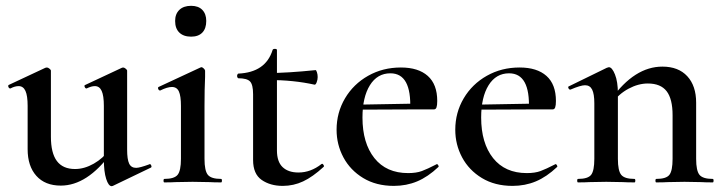

<svg xmlns="http://www.w3.org/2000/svg" viewBox="-20 -627 2489 660"><path d="M75 -114V-263Q75 -298 67.5 -314.5Q60 -331 44 -331Q31 -331 16 -323H15Q11 -323 9 -328Q7 -333 10 -335L136 -394L141 -395Q145 -395 150 -391Q155 -387 155 -384V-157Q155 -101 175.5 -73.5Q196 -46 238 -46Q270 -46 302.5 -64.5Q335 -83 356 -113L362 -101Q280 11 189 11Q135 11 105 -22.5Q75 -56 75 -114ZM448 -50Q460 -50 493 -62L495 -63Q498 -63 500 -58Q502 -53 499 -51L368 12L364 13Q353 13 345 -12Q337 -37 337 -79V-263Q337 -298 329.5 -314.5Q322 -331 306 -331Q294 -331 278 -323H277Q273 -323 271 -328.5Q269 -334 273 -335L399 -394L403 -395Q407 -395 412 -391Q417 -387 417 -384V-113Q417 -79 424 -64.5Q431 -50 448 -50Z M545 -12Q579 -12 590.5 -26Q602 -40 602 -81V-263Q602 -297 595 -312.5Q588 -328 571 -328Q555 -328 531 -316H530Q526 -316 524 -321Q522 -326 525 -328L669 -395L672 -396Q676 -396 680.5 -391.5Q685 -387 685 -384V-363Q683 -321 683 -264V-81Q683 -40 694.5 -26Q706 -12 740 -12Q743 -12 743 -6Q743 0 740 0Q715 0 700 -1L642 -2L584 -1Q570 0 545 0Q542 0 542 -6Q542 -12 545 -12ZM582 -555Q582 -579 596.5 -593Q611 -607 637 -607Q662 -607 675.5 -593Q689 -579 689 -555Q689 -529 675.5 -515Q662 -501 637 -501Q611 -501 596.5 -515Q582 -529 582 -555Z M850 -77V-303Q850 -336 839.5 -347Q829 -358 799 -358Q798 -358 796.5 -360.5Q795 -363 795 -366Q795 -369 796.5 -371.5Q798 -374 799 -374Q893 -378 917 -455Q918 -459 925 -459Q932 -459 932 -455V-110Q932 -71 951.5 -52.5Q971 -34 1006 -34Q1048 -34 1085 -63L1087 -64Q1090 -64 1092.5 -59.5Q1095 -55 1092 -53Q1055 -19 1022 -3.5Q989 12 952 12Q909 12 879.5 -8.5Q850 -29 850 -77ZM903 -352V-376Q967 -376 1065 -386Q1067 -386 1069.5 -378.5Q1072 -371 1072 -362Q1072 -353 1068.5 -344Q1065 -335 1061 -336Q989 -352 903 -352Z M1137 -181Q1137 -240 1166 -289Q1195 -338 1245.5 -366.5Q1296 -395 1358 -395Q1418 -395 1450.5 -366Q1483 -337 1483 -280Q1483 -265 1480.5 -258Q1478 -251 1472 -251H1390Q1395 -375 1322 -375Q1277 -375 1251.5 -334Q1226 -293 1226 -223Q1226 -135 1267 -83.5Q1308 -32 1383 -32Q1411 -32 1430 -39Q1449 -46 1480 -62L1482 -63Q1484 -63 1486.5 -59Q1489 -55 1487 -53Q1451 -19 1414 -3.5Q1377 12 1334 12Q1273 12 1228.5 -15Q1184 -42 1160.5 -86Q1137 -130 1137 -181ZM1196 -267 1418 -271V-251L1197 -250Z M1545 -181Q1545 -240 1574 -289Q1603 -338 1653.5 -366.5Q1704 -395 1766 -395Q1826 -395 1858.5 -366Q1891 -337 1891 -280Q1891 -265 1888.5 -258Q1886 -251 1880 -251H1798Q1803 -375 1730 -375Q1685 -375 1659.5 -334Q1634 -293 1634 -223Q1634 -135 1675 -83.5Q1716 -32 1791 -32Q1819 -32 1838 -39Q1857 -46 1888 -62L1890 -63Q1892 -63 1894.5 -59Q1897 -55 1895 -53Q1859 -19 1822 -3.5Q1785 12 1742 12Q1681 12 1636.5 -15Q1592 -42 1568.5 -86Q1545 -130 1545 -181ZM1604 -267 1826 -271V-251L1605 -250Z M2236 -12Q2270 -12 2281 -26Q2292 -40 2292 -81V-231Q2292 -287 2271.5 -313.5Q2251 -340 2207 -340Q2174 -340 2140.5 -322Q2107 -304 2086 -274L2081 -286Q2161 -398 2257 -398Q2312 -398 2342.5 -365Q2373 -332 2373 -274V-81Q2373 -40 2384.5 -26Q2396 -12 2430 -12Q2433 -12 2433 -6Q2433 0 2430 0Q2405 0 2390 -1L2333 -2L2276 -1Q2261 0 2236 0Q2233 0 2233 -6Q2233 -12 2236 -12ZM1967 -12Q2001 -12 2012 -26Q2023 -40 2023 -81V-272Q2023 -304 2015.5 -319Q2008 -334 1991 -334Q1976 -334 1941 -319H1940Q1936 -319 1934 -324Q1932 -329 1935 -330L2066 -394Q2072 -396 2073 -396Q2084 -396 2094 -371Q2104 -346 2104 -306V-81Q2104 -40 2115.5 -26Q2127 -12 2161 -12Q2164 -12 2164 -6Q2164 0 2161 0Q2136 0 2121 -1L2064 -2L2006 -1Q1992 0 1967 0Q1964 0 1964 -6Q1964 -12 1967 -12Z"/></svg>

Font: Cormorant Garamond SemiBold
Style: Regular
Weight: 600
Designer: Christian Thalmann (Catharsis Fonts)
Foundry: Catharsis Fonts
Version: Version 4.000